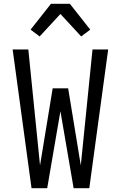

<svg xmlns="http://www.w3.org/2000/svg" viewBox="-20 -997 640 1017"><path d="M147 0 47 -735H130L192 -121L259 -529H341L408 -121L470 -735H553L453 0H370L300 -408L230 0ZM410 -804 300 -923 190 -804 142 -840 250 -977H350L458 -840Z"/></svg>

Font: R Plex Mono
Style: Regular
Weight: 400
Monospace: yes
Designer: Belleve Invis
Foundry: Belleve Invis
Version: Version 31.8.0